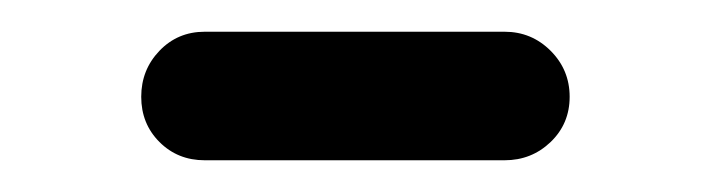

<svg xmlns="http://www.w3.org/2000/svg" viewBox="-20 -341 448 121"><path d="M298 -321Q315 -321 327 -309Q339 -297 339 -280Q339 -263 327 -251.5Q315 -240 298 -240H109Q92 -240 80.5 -251.5Q69 -263 69 -280Q69 -297 80.5 -309Q92 -321 109 -321Z"/></svg>

Font: VarelaRound
Style: Regular
Weight: 400
Designer: Joe Prince, Avraham Cornfeld
Foundry: Joe Prince, Avraham Cornfeld
Version: Version 2.000;PS 002.000;hotconv 1.0.88;makeotf.lib2.5.64775